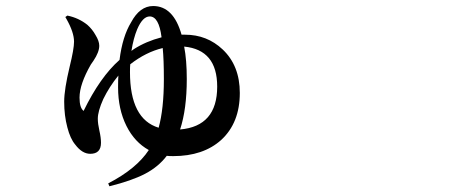

<svg xmlns="http://www.w3.org/2000/svg" viewBox="-20 -573 1540 647"><path d="M348.6 54.7 344.7 44.9Q439.5 -3.9 481.4 -67.4Q433.6 -93.8 406.2 -148.4Q377.9 -205.1 377.9 -278.3Q377.9 -305.7 378.9 -318.4Q348.6 -281.2 328.1 -239.3Q309.6 -198.2 309.6 -172.9Q309.6 -156.2 314.9 -132.8Q320.3 -109.4 320.3 -91.8Q320.3 -54.7 284.2 -54.7Q256.8 -54.7 233.4 -85.9Q216.8 -105.5 207 -143.6Q196.3 -183.6 196.3 -230.5Q196.3 -271.5 214.8 -348.6Q229.5 -408.2 229.5 -432.6Q229.5 -463.9 204.1 -508.8Q201.2 -513.7 200.2 -515.6L207 -520.5Q245.1 -512.7 274.4 -489.3Q291 -474.6 301.8 -455.1Q314.5 -434.6 314.5 -418.9Q314.5 -397.5 294.9 -368.2Q289.1 -360.4 286.1 -355.5Q248 -289.1 248 -244.1Q248 -210 261.7 -199.2Q317.4 -313.5 382.8 -371.1Q392.6 -450.2 421.9 -498Q451.2 -552.7 496.1 -552.7Q564.5 -552.7 591.8 -456.1H603.5Q677.7 -456.1 730.5 -406.2Q788.1 -351.6 788.1 -259.8Q788.1 -159.2 725.6 -101.6Q665 -46.9 563.5 -46.9Q548.8 -46.9 542 -47.9Q513.7 -10.7 468.8 12.7Q423.8 36.1 348.6 54.7ZM586.9 -136.7Q711.9 -147.5 711.9 -281.2Q711.9 -405.3 600.6 -416Q609.4 -371.1 609.4 -306.6Q609.4 -205.1 586.9 -136.7ZM514.6 -142.6Q532.2 -206.1 532.2 -306.6Q532.2 -373 528.3 -411.1Q471.7 -397.5 418.9 -356.4Q418 -348.6 418 -330.1Q418 -171.9 514.6 -142.6ZM422.9 -401.4 430.7 -407.2Q471.7 -433.6 524.4 -447.3Q515.6 -517.6 484.4 -517.6Q460.9 -517.6 442.4 -474.6Q429.7 -444.3 422.9 -401.4Z"/></svg>

Font: Bpmf GenRyu Min B
Style: B
Weight: 700
Foundry: But Ko
Version: Version 1.320